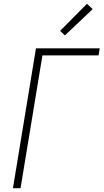

<svg xmlns="http://www.w3.org/2000/svg" viewBox="-20 -989 544 1009"><path d="M48 0 169 -735H504L498 -698H203L88 0ZM321 -803 296 -827 437 -969 467 -941Z"/></svg>

Font: Iosevka Curly XLtObl
Style: Regular
Weight: 200
Italic angle: -9°
Monospace: yes
Designer: Belleve Invis
Foundry: Belleve Invis
Version: Version 11.1.0; ttfautohint (v1.8.3)